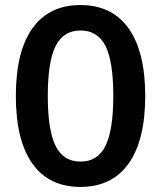

<svg xmlns="http://www.w3.org/2000/svg" viewBox="-20 -734 640 763"><path d="M399.2 -154.3Q430.2 -216.8 430.2 -353.5Q430.2 -490.2 399.2 -551.5Q368.2 -612.8 300 -612.8Q231.9 -612.8 200.9 -550.8Q169.9 -488.8 169.9 -352.8Q169.9 -216.8 200.9 -154.3Q231.9 -91.8 300 -91.8Q368.2 -91.8 399.2 -154.3ZM108.9 -83.5Q43 -175.8 43 -352.5Q43 -529.3 108.9 -621.6Q174.8 -713.9 299.8 -713.9Q424.8 -713.9 491 -621.3Q557.1 -528.8 557.1 -352.8Q557.1 -176.8 491 -84Q424.8 8.8 299.8 8.8Q174.8 8.8 108.9 -83.5Z"/></svg>

Font: Nunito-Bold
Style: Bold
Weight: 700
Designer: Vernon Adams
Foundry: newtypography
Version: Version 3.000